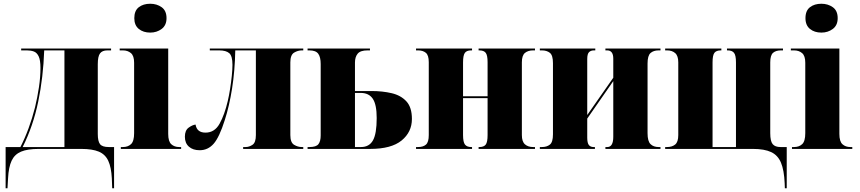

<svg xmlns="http://www.w3.org/2000/svg" viewBox="-20 -795 4590 1025"><path d="M10 210V-10H89Q137 -104 167 -222Q180 -276 188 -330Q196 -384 196 -432Q196 -474 186.5 -494Q177 -514 161 -520Q145 -526 124 -526H93V-536H573V-526H553Q526 -526 514 -510Q502 -494 502 -452V-80Q502 -41 514 -25.5Q526 -10 561 -10H589V210H579L577 157Q574 98 558 63.5Q542 29 507.5 14.5Q473 0 414 0H186Q127 0 92.5 14.5Q58 29 42 63Q26 97 23 157L20 210ZM101 -10H324V-526H216Q211 -383 184 -252.5Q157 -122 101 -10Z M782 -621Q745 -621 721 -640.5Q697 -660 697 -698Q697 -738 721 -756.5Q745 -775 782 -775Q817 -775 843 -756.5Q869 -738 869 -698Q869 -660 843 -640.5Q817 -621 782 -621ZM625 0V-10H636Q663 -10 679.5 -25.5Q696 -41 696 -84V-460Q696 -497 679 -511.5Q662 -526 636 -526H619V-536H878V-80Q878 -40 894.5 -25Q911 -10 937 -10H947V0Z M1046 7Q1010 7 988.5 -12Q967 -31 967 -65Q967 -99 987 -113.5Q1007 -128 1024 -130Q1031 -87 1077 -87Q1126 -87 1152.5 -135Q1179 -183 1196 -256Q1203 -286 1208.5 -321Q1214 -356 1217.5 -390Q1221 -424 1221 -449Q1221 -496 1204 -511Q1187 -526 1150 -526H1100V-536H1599V-526H1591Q1570 -526 1550 -514Q1530 -502 1530 -462V-74Q1530 -34 1550 -22Q1570 -10 1591 -10H1599V0H1278V-10H1291Q1310 -10 1328 -22Q1346 -34 1346 -74V-526H1236Q1234 -418 1219 -323Q1204 -228 1180 -154Q1151 -62 1120.5 -27.5Q1090 7 1046 7Z M1622 0V-10H1632Q1668 -10 1680 -25.5Q1692 -41 1692 -72V-453Q1692 -490 1679 -508Q1666 -526 1632 -526H1622V-536H1955V-526H1942Q1904 -526 1889.5 -508.5Q1875 -491 1875 -461V-309H1964Q2022 -309 2071 -297.5Q2120 -286 2149.5 -254Q2179 -222 2179 -160Q2179 -90 2124 -45Q2069 0 1956 0ZM1907 -10Q1951 -10 1971 -45.5Q1991 -81 1991 -165Q1991 -237 1970 -268Q1949 -299 1905 -299H1875V-10Z M2201 0V-10H2212Q2239 -10 2254 -23Q2269 -36 2269 -74V-463Q2269 -500 2253.5 -513Q2238 -526 2212 -526H2201V-536H2500V-526H2495Q2471 -526 2461.5 -512.5Q2452 -499 2452 -462V-281H2583V-463Q2583 -500 2573 -513Q2563 -526 2539 -526H2535V-536H2836V-526H2826Q2799 -526 2782.5 -512.5Q2766 -499 2766 -462V-74Q2766 -39 2782.5 -24.5Q2799 -10 2826 -10H2836V0H2535V-10H2539Q2563 -10 2573 -23Q2583 -36 2583 -74V-271H2452V-74Q2452 -36 2462.5 -23Q2473 -10 2496 -10H2500V0Z M2862 0V-10H2873Q2899 -10 2915.5 -23Q2932 -36 2932 -78V-458Q2932 -500 2915.5 -513Q2899 -526 2873 -526H2862V-536H3158V-526H3151Q3134 -526 3124.5 -516.5Q3115 -507 3115 -480V-181L3254 -380V-482Q3254 -526 3221 -526H3212V-536H3506V-526H3496Q3469 -526 3453 -512Q3437 -498 3437 -456V-84Q3437 -41 3453 -25.5Q3469 -10 3496 -10H3506V0H3212V-10H3222Q3254 -10 3254 -65V-362L3115 -162V-60Q3115 -32 3123.5 -21Q3132 -10 3149 -10H3156V0Z M4169 183Q4166 114 4149.5 74Q4133 34 4097 17Q4061 0 4000 0H3531V-10H3541Q3568 -10 3584.5 -23.5Q3601 -37 3601 -74V-462Q3601 -497 3584.5 -511.5Q3568 -526 3541 -526H3531V-536H3831V-526H3828Q3804 -526 3794 -513Q3784 -500 3784 -462V-10H3909V-462Q3909 -500 3898.5 -513Q3888 -526 3865 -526H3861V-536H4160V-526H4149Q4122 -526 4107 -513Q4092 -500 4092 -462V-84Q4092 -41 4105 -25.5Q4118 -10 4147 -10H4180V210H4170Z M4365 -621Q4328 -621 4304 -640.5Q4280 -660 4280 -698Q4280 -738 4304 -756.5Q4328 -775 4365 -775Q4400 -775 4426 -756.5Q4452 -738 4452 -698Q4452 -660 4426 -640.5Q4400 -621 4365 -621ZM4208 0V-10H4219Q4246 -10 4262.5 -25.5Q4279 -41 4279 -84V-460Q4279 -497 4262 -511.5Q4245 -526 4219 -526H4202V-536H4461V-80Q4461 -40 4477.5 -25Q4494 -10 4520 -10H4530V0Z"/></svg>

Font: Noto Serif Display SemiCondensed Black
Style: Regular
Weight: 900
Width: 4
Designer: Monotype Design Team
Foundry: Monotype Imaging Inc.
Version: Version 2.009